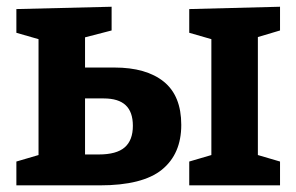

<svg xmlns="http://www.w3.org/2000/svg" viewBox="-20 -558 891 578"><path d="M756.3 -462.7V-81.7L746 -94.3L823 -71.7V0H549.7V-71.7L626.7 -94.3L616.3 -81.7V-462L631.7 -435.7L549.7 -459.3V-530.7L823 -537.7V-466.3L733.7 -439.7ZM29.3 0V-71.7L106.3 -94.3L96 -81.7V-462L111.3 -435.7L29.3 -459.3V-530.7L316 -537.7V-466.3L213.3 -439.7L236 -462V-336.7L214 -354.7H324.3Q420.3 -354.7 473 -312.2Q525.7 -269.7 525.7 -182Q525.7 -94.7 467.5 -47.3Q409.3 0 280.3 0ZM236 -73.3 214 -93H277.3Q330.7 -93 355.3 -114.3Q380 -135.7 380 -179.3Q380 -221 358.3 -241.3Q336.7 -261.7 292 -261.7H214L236 -280Z"/></svg>

Font: Bitter Thin
Style: Regular
Weight: 100
Designer: Sol Matas, and Bitter project Authors
Foundry: Sol Matas
Version: Version 2.002